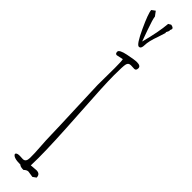

<svg xmlns="http://www.w3.org/2000/svg" viewBox="-350 -967 933 933"><g transform="rotate(45 116.5 -500.5)"><path d="M116.7 -996.1 129.9 -1003.9Q147.9 -1001 147.9 -992.2Q147.9 -988.8 144 -981L145 -976.1L137.7 -960.9L138.7 -955.1Q135.3 -942.4 127 -918.5Q108.9 -869.1 108.9 -843Q108.9 -816.9 94.2 -816.9Q79.6 -816.9 45.7 -890.4Q11.7 -963.9 10.7 -985.8L28.8 -999L45.9 -976.1Q47.4 -959.5 67.1 -904.1Q86.9 -848.6 87.9 -846.2Q111.8 -935.5 116.7 -996.1ZM175.8 -3.9 144 -8.8Q132.8 -8.8 121.1 2.9Q98.6 2.9 92.8 -4.9H90.3Q44.4 -4.9 37.1 -22Q37.1 -33.2 60.1 -33.2L82 -32.2Q102.1 -32.2 102.5 -61Q103 -89.8 99.9 -131.3Q96.7 -172.9 95.9 -213.9Q95.2 -254.9 90.3 -373.5Q85.4 -492.2 84 -543.9L85 -661.1Q85 -709.5 82 -719.2L47.9 -711.9Q37.1 -711.9 37.1 -725.8Q37.1 -739.7 81.1 -748.8Q125 -757.8 140.6 -757.8Q167 -757.8 167 -741.5Q167 -725.1 154.8 -725.1L130.9 -726.1Q113.8 -726.1 110.4 -710Q106.9 -696.8 106.9 -632.3Q106.9 -567.9 119.4 -377Q131.8 -186 131.8 -89.8L130.9 -38.1L167 -41Q192.9 -41 192.9 -16.1Z"/></g></svg>

Font: Amatic SC
Style: Regular
Weight: 400
Version: Version 1.004